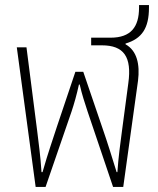

<svg xmlns="http://www.w3.org/2000/svg" viewBox="-20 -734 620 754"><path d="M120 0H159L261 -296C271 -326 281 -361 290 -402H293C302 -362 313 -330 324 -296L424 0H464L522 -417C530 -481 518 -535 473 -560V-563C537 -582 565 -623 565 -704V-714H526V-704C526 -628 494 -586 414 -586H338V-556H380C467 -556 498 -510 484 -408L459 -220C453 -175 445 -117 441 -58H438C418 -122 405 -166 380 -238L307 -452H276L204 -238C181 -166 173 -148 147 -58H143C139 -123 131 -177 126 -220L84 -548H46Z"/></svg>

Font: Noto Sans Thai SemCond ExtLt
Style: Regular
Weight: 200
Width: 4
Designer: Monotype Design Team
Foundry: Monotype Imaging Inc.
Version: Version 2.002